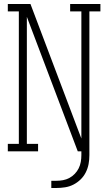

<svg xmlns="http://www.w3.org/2000/svg" viewBox="-20 -755 540 958"><path d="M236 183V147H261Q278 147 294.5 144Q311 141 326 133Q341 125 353 112.5Q365 100 372.5 85Q380 70 383 53Q386 36 386 19V0H368L114 -671V-37H170V0H19V-37H74V-698H19V-735H132L368 -111L386 -64V-698H330V-735H481V-698H426V19Q426 42 422 63.5Q418 85 408 105Q398 125 382 140.5Q366 156 346.5 166Q327 176 305 179.5Q283 183 261 183Z"/></svg>

Font: Iosevka Curly Slab Extralight
Style: Regular
Weight: 200
Monospace: yes
Designer: Belleve Invis
Foundry: Belleve Invis
Version: Version 22.1.2; ttfautohint (v1.8.4)